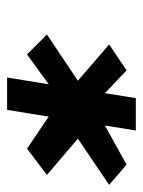

<svg xmlns="http://www.w3.org/2000/svg" viewBox="49 -763 402 540"><g transform="rotate(90 250.0 -493.0)"><path d="M133 -368 217 -429 198 -312H289L308 -429L398 -368L472 -424L370 -511L500 -599L443 -648L333 -587L347 -674H256L242 -587L178 -648L105 -599L207 -511L77 -424Z"/></g></svg>

Font: Charger Pro
Style: BlkExtObl
Weight: 900
Designer: Jasper
Foundry: Cannot Into Space Fonts
Version: Version 1.09